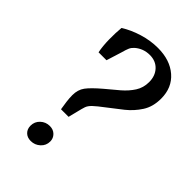

<svg xmlns="http://www.w3.org/2000/svg" viewBox="-193 -691 770 770"><g transform="rotate(45 192.0 -305.5)"><path d="M130 -169Q127 -186 124.5 -205.5Q122 -225 122 -241Q122 -272 137.5 -293Q153 -314 193 -348Q220 -370 245.5 -392Q271 -414 287 -439Q303 -464 303 -496Q303 -531 282.5 -553Q262 -575 228 -575Q192 -575 165 -552Q155 -543 150.5 -533Q146 -523 140 -501L120 -437H75Q69 -466 68.5 -503.5Q68 -541 71 -571Q104 -592 146.5 -605Q189 -618 231 -618Q300 -618 342 -581.5Q384 -545 384 -483Q384 -437 363 -404.5Q342 -372 312 -348Q282 -324 254 -303Q222 -279 209 -266.5Q196 -254 192 -242Q188 -230 183 -209L173 -169ZM134 7Q114 7 102 -5Q90 -17 90 -36Q90 -59 106.5 -74.5Q123 -90 146 -90Q166 -90 178.5 -77.5Q191 -65 191 -47Q191 -24 174 -8.5Q157 7 134 7Z"/></g></svg>

Font: Yrsa
Style: Italic
Weight: 400
Italic angle: -7.10001°
Designer: Anna Giedrys (Yrsa+Rasa design), David Brezina (Yrsa art-direction, Rasa art-direction, design)
Foundry: Rosetta Type Foundry
Version: Version 2.004